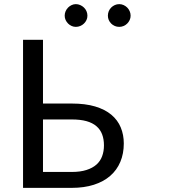

<svg xmlns="http://www.w3.org/2000/svg" viewBox="-20 -909 940 929"><path d="M327 -77Q368.5 -77 398.2 -86.5Q428 -96 446.8 -112.8Q465.5 -129.5 474.2 -153.2Q483 -177 483 -205.5Q483 -235.5 474.2 -258.8Q465.5 -282 446.8 -298.2Q428 -314.5 398.5 -322.8Q369 -331 327.5 -331H188V-77ZM327.5 -408Q393 -408 440.5 -393.8Q488 -379.5 518.8 -353.8Q549.5 -328 564.2 -292.5Q579 -257 579 -215Q579 -165.5 562.2 -125.8Q545.5 -86 513.2 -58Q481 -30 434 -15Q387 0 327 0H91.5V-716.5H188V-408ZM403 -833Q403 -822 398.5 -812.2Q394 -802.5 386.2 -795Q378.5 -787.5 368.2 -783.2Q358 -779 347 -779Q336.5 -779 326.8 -783.2Q317 -787.5 309.5 -795Q302 -802.5 297.5 -812.2Q293 -822 293 -833Q293 -844.5 297.5 -854.8Q302 -865 309.5 -872.5Q317 -880 326.8 -884.5Q336.5 -889 347 -889Q358 -889 368.2 -884.5Q378.5 -880 386.2 -872.5Q394 -865 398.5 -854.8Q403 -844.5 403 -833ZM612 -833Q612 -822 607.5 -812.2Q603 -802.5 595.5 -795Q588 -787.5 578 -783.2Q568 -779 557 -779Q545.5 -779 535.5 -783.2Q525.5 -787.5 518 -795Q510.5 -802.5 506.2 -812.2Q502 -822 502 -833Q502 -844.5 506.2 -854.8Q510.5 -865 518 -872.5Q525.5 -880 535.5 -884.5Q545.5 -889 557 -889Q568 -889 578 -884.5Q588 -880 595.5 -872.5Q603 -865 607.5 -854.8Q612 -844.5 612 -833Z"/></svg>

Font: Lato
Style: Regular
Weight: 400
Designer: Lukasz Dziedzic with Adam Twardoch and Botio Nikoltchev
Foundry: tyPoland Lukasz Dziedzic
Version: Version 2.015; 2015-08-06; http://www.latofonts.com/